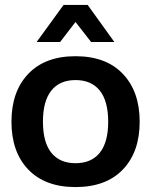

<svg xmlns="http://www.w3.org/2000/svg" viewBox="-20 -756 619 786"><path d="M289.1 9.8Q164.6 9.8 95.7 -62Q26.9 -133.8 26.9 -257.8Q26.9 -381.3 95.7 -453.6Q164.6 -525.9 289.1 -525.9Q414.1 -525.9 482.9 -453.6Q551.8 -381.3 551.8 -257.8Q551.8 -133.8 482.9 -62Q414.1 9.8 289.1 9.8ZM289.1 -87.9Q354 -87.9 388.4 -130.6Q422.9 -173.3 422.9 -257.8Q422.9 -342.3 388.4 -385.3Q354 -428.2 289.1 -428.2Q224.6 -428.2 190.2 -385.3Q155.8 -342.3 155.8 -257.8Q155.8 -173.3 190.2 -130.6Q224.6 -87.9 289.1 -87.9ZM448.2 -584H353L289.1 -666L226.1 -584H129.9L240.2 -735.8H338.9Z"/></svg>

Font: Creato Display
Style: Bold
Weight: 700
Version: Version 1.000